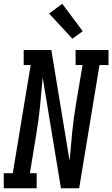

<svg xmlns="http://www.w3.org/2000/svg" viewBox="-44 -1001 597 1021"><path d="M-24 0V-80H24L119 -655H82V-735H229L326 -146Q330 -183 333 -220Q336 -257 339.5 -294Q343 -331 348 -367.5Q353 -404 359 -441L395 -655H358V-735H533V-655H485L377 0H280L183 -589Q179 -552 176 -515Q173 -478 169.5 -441Q166 -404 161 -367.5Q156 -331 150 -294L115 -80H151V0ZM341 -795 217 -929 287 -981 396 -835Z"/></svg>

Font: Iosevka Slab Medium
Style: Italic
Weight: 500
Italic angle: -9°
Monospace: yes
Designer: Belleve Invis
Foundry: Belleve Invis
Version: Version 11.1.0; ttfautohint (v1.8.3)